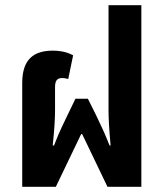

<svg xmlns="http://www.w3.org/2000/svg" viewBox="-20 -723 636 743"><path d="M66 0H196L294 -204H298L396 0H527V-703H400V-298C400 -267 402 -226 408 -160H404C385 -208 373 -233 351 -279L320 -341H272L242 -279C229 -251 212 -220 189 -160H184C191 -226 193 -267 193 -298V-385C193 -408 199 -421 220 -421C227 -421 236 -420 244 -417L263 -509C247 -518 220 -527 185 -527C115 -527 66 -498 66 -402Z"/></svg>

Font: Noto Sans Thai UI Cond
Style: Bold
Weight: 700
Width: 3
Designer: Monotype Design Team
Foundry: Monotype Imaging Inc.
Version: Version 2.000